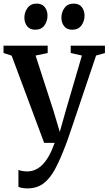

<svg xmlns="http://www.w3.org/2000/svg" viewBox="-22 -791 602 1063"><path d="M130 252Q114 252 100.8 249.5Q87.5 247 80 243.5V149.5Q87 153 101 155.5Q115 158 129.5 158Q153 158 174.5 148.2Q196 138.5 214.8 119Q233.5 99.5 250 69.8Q266.5 40 280.5 0H222.5L42.5 -483L-2.5 -497.5V-538H242V-497.5L175 -483.5L273.5 -179.5L309 -60.5L342 -178L431.5 -483.5L369.5 -497.5V-538H559V-497.5L510 -483.5Q484.5 -408 461 -338Q437.5 -268 417.2 -208Q397 -148 381.2 -101.2Q365.5 -54.5 355 -24.2Q344.5 6 340.5 15Q311 93 282.5 145.8Q254 198.5 218 225.2Q182 252 130 252ZM173 -626.5Q143.5 -626.5 128.2 -646Q113 -665.5 113 -693Q113 -724 130.8 -747.5Q148.5 -771 180.5 -771H181.5Q211 -771 226 -751.5Q241 -732 241 -704.5Q241 -674 223.8 -650.2Q206.5 -626.5 173.5 -626.5ZM377.5 -626.5Q348 -626.5 333 -646Q318 -665.5 318 -693Q318 -724 335.5 -747.5Q353 -771 385.5 -771H386.5Q416 -771 431 -751.5Q446 -732 446 -704.5Q446 -674 428.8 -650.2Q411.5 -626.5 378.5 -626.5Z"/></svg>

Font: Merriweather 60pt SemiBold
Style: Regular
Weight: 600
Version: Version 2.100